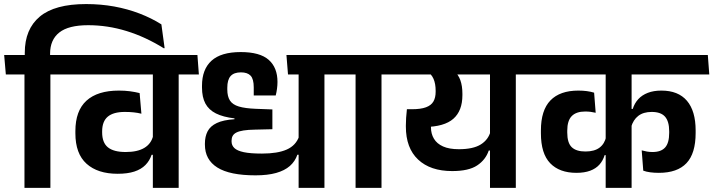

<svg xmlns="http://www.w3.org/2000/svg" viewBox="-43 -902 3426 922"><path d="M199 0V-577H74.5V0ZM296 -544.5 289 -638H-23L-15 -544.5ZM370.5 -882.5Q220 -882.5 148 -822.2Q76 -762 76 -648.5V-619H197.5V-644Q197.5 -711 241.8 -746Q286 -781 380.5 -781Q473.5 -781 564.5 -753Q655.5 -725 744 -670L747.5 -671L732 -785Q684.5 -815 627.2 -837Q570 -859 505.5 -870.8Q441 -882.5 370.5 -882.5Z M815 -577H691V0H815ZM652.5 -544.5H912L905 -638H645.5ZM258.5 -544.5H861.5L854.5 -638H252ZM319 -262Q319 -164 372.5 -115.8Q426 -67.5 522 -67.5Q569.5 -67.5 602.2 -78.2Q635 -89 655.2 -109.5Q675.5 -130 685 -158.5H698.5L692.5 -250Q683 -211.5 650 -191.8Q617 -172 560.5 -172Q503 -172 475.2 -194.5Q447.5 -217 447.5 -266.5V-271Q447.5 -319 474.5 -341.8Q501.5 -364.5 556.5 -364.5Q579 -364.5 598.5 -362.5Q618 -360.5 636 -356L627.5 -455Q605.5 -460.5 580.8 -463.8Q556 -467 528 -467Q425.5 -467 372.2 -418.5Q319 -370 319 -272.5Z M1515 -577H1391V0H1515ZM1353 -544.5H1612.5L1605.5 -638H1346ZM1340 -544.5H1581L1574.5 -638H1332.5ZM941 -212.5V-207.5Q941 -135 1000.8 -97.5Q1060.5 -60 1184 -60Q1242.5 -60 1283.2 -71.5Q1324 -83 1349 -105Q1374 -127 1385 -159H1399L1393.5 -247.5Q1378 -203.5 1334.2 -184Q1290.5 -164.5 1215 -164.5Q1159.5 -164.5 1127.8 -171.2Q1096 -178 1082.5 -191Q1069 -204 1069 -222.5V-226.5Q1069 -239.5 1074.2 -249.2Q1079.5 -259 1092 -265.5Q1104.5 -272 1126.5 -275.5Q1148.5 -279 1182 -279.5L1265 -281.5V-376.5L1185.5 -379.5Q1134 -381.5 1104 -390.5Q1074 -399.5 1061.2 -419.2Q1048.5 -439 1048.5 -472V-480.5Q1048.5 -519 1064.5 -536.8Q1080.5 -554.5 1114 -554.5Q1145.5 -554.5 1160.5 -538.5Q1175.5 -522.5 1175.5 -482.5V-443.5H1281Q1285 -459 1287.2 -475.8Q1289.5 -492.5 1289.5 -508.5Q1289.5 -577.5 1247.2 -614.8Q1205 -652 1113 -652Q1018.5 -652 972.8 -610.5Q927 -569 927 -490V-481.5Q927 -435.5 943.2 -405Q959.5 -374.5 994 -357.2Q1028.5 -340 1083 -333.5V-329.5Q1029 -326 998 -311.2Q967 -296.5 954 -271.5Q941 -246.5 941 -212.5Z M1789 0V-577H1664.5V0ZM1886 -544.5 1879 -638H1567L1575 -544.5Z M2434 -577H2310V0H2434ZM2271.5 -544.5H2531L2524 -638H2264.5ZM1841 -638 1848 -544.5H2484L2476.5 -638ZM2136 -563H2004.5Q2028.5 -547 2038.8 -523.5Q2049 -500 2049 -466.5V-461.5Q2049 -433 2038.2 -414.5Q2027.5 -396 2002.5 -386.8Q1977.5 -377.5 1935 -377.5H1911L1950 -290.5L1996 -292Q2091 -293.5 2134.2 -331.8Q2177.5 -370 2177.5 -445V-452Q2177.5 -489 2167.8 -516.5Q2158 -544 2136 -563ZM1906 -299.5V-294Q1906 -191 1964.8 -135.8Q2023.5 -80.5 2128.5 -80.5Q2207.5 -80.5 2248.2 -107.5Q2289 -134.5 2304 -179H2316.5L2313 -272Q2302.5 -231.5 2266 -208.5Q2229.5 -185.5 2160.5 -185.5Q2114 -185.5 2084.5 -198.8Q2055 -212 2040.8 -235.8Q2026.5 -259.5 2026.5 -291V-349L1911 -377.5Q1908.5 -354.5 1907.2 -336Q1906 -317.5 1906 -299.5Z M2494 -544.5H3363L3356 -638H2487ZM2554.5 -262Q2554.5 -164.5 2599 -118.2Q2643.5 -72 2725 -72Q2763.5 -72 2791 -82.2Q2818.5 -92.5 2835.5 -111.5Q2852.5 -130.5 2860.5 -157H2874L2868 -246Q2860.5 -211.5 2836 -193Q2811.5 -174.5 2768.5 -174.5Q2724 -174.5 2702.5 -195.2Q2681 -216 2681 -265.5V-274.5Q2681 -322.5 2702.5 -344.5Q2724 -366.5 2767 -366.5Q2780.5 -366.5 2792.8 -365Q2805 -363.5 2817.5 -360.5L2810 -457Q2793.5 -462 2774.8 -464.5Q2756 -467 2734 -467Q2646 -467 2600.2 -419.8Q2554.5 -372.5 2554.5 -275.5ZM3297.5 -275.5Q3297.5 -369 3255.8 -418Q3214 -467 3133 -467Q3095.5 -467 3067.8 -456.2Q3040 -445.5 3022 -425.8Q3004 -406 2995.5 -379H2982L2987.5 -291Q2997.5 -326.5 3022 -345.5Q3046.5 -364.5 3086.5 -364.5Q3130.5 -364.5 3150.5 -341.8Q3170.5 -319 3170.5 -271.5V-264Q3170.5 -215.5 3151 -193.8Q3131.5 -172 3090.5 -172Q3076.5 -172 3063.8 -174.2Q3051 -176.5 3038.5 -180L3046 -82.5Q3060.5 -77 3079.8 -74.5Q3099 -72 3121 -72Q3209.5 -72 3253.5 -118.5Q3297.5 -165 3297.5 -263.5ZM2990 -577H2865.5V0H2990Z"/></svg>

Font: Anek Devanagari SemiBold
Style: Regular
Weight: 600
Designer: Kailash Malviya (Devanagari) & Yesha Goshar (Latin)
Foundry: Ek Type
Version: Version 1.003